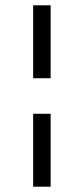

<svg xmlns="http://www.w3.org/2000/svg" viewBox="-20 -686 315 724"><path d="M171 -391V-666H105V-391ZM171 18V-257H105V18Z"/></svg>

Font: STIXGeneral
Style: Italic
Weight: 400
Italic angle: -16.33°
Designer: MicroPress Inc., with final additions and corrections provided by Coen Hoffman, Elsevier (retired)
Version: Version 1.1.0